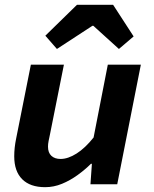

<svg xmlns="http://www.w3.org/2000/svg" viewBox="-20 -764 640 796"><path d="M167 12Q105 12 72 -21Q39 -54 39 -116Q39 -134 41 -152.5Q43 -171 47 -190L108 -496H245L187 -206Q184 -192 181.5 -179.5Q179 -167 179 -156Q179 -131 193 -118Q207 -105 231 -105Q262 -105 297.5 -127.5Q333 -150 368 -194L427 -496H564L466 0H355L361 -85H357Q333 -61 302 -38.5Q271 -16 237 -2Q203 12 167 12ZM216 -561 168 -616 299 -744H449L534 -613L473 -561L367 -657H363Z"/></svg>

Font: Source Code Pro ExtraLight
Style: Bold Italic
Weight: 700
Italic angle: -11°
Monospace: yes
Version: Version 1.016;hotconv 1.0.116;makeotfexe 2.5.65601